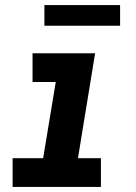

<svg xmlns="http://www.w3.org/2000/svg" viewBox="-20 -741 540 761"><path d="M30 0V-114H151L201 -416H109V-530H357L289 -114H380V0ZM156 -639V-721H456V-639Z"/></svg>

Font: Iosevka Slab Heavy Oblique
Style: Regular
Weight: 900
Italic angle: -9°
Monospace: yes
Designer: Belleve Invis
Foundry: Belleve Invis
Version: Version 11.1.1; ttfautohint (v1.8.3)